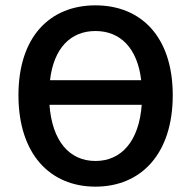

<svg xmlns="http://www.w3.org/2000/svg" viewBox="-20 -686 714 718"><path d="M49 -330C49 -110 167 12 337 12C507 12 626 -110 626 -330C626 -549 507 -666 337 -666C167 -666 49 -549 49 -330ZM510 -294C500 -158 434 -84 337 -84C240 -84 175 -158 165 -294ZM167 -386C181 -506 244 -570 337 -570C430 -570 494 -506 508 -386Z"/></svg>

Font: DAIFUKU Sans Semibold
Style: Regular
Weight: 600
Designer: Original font ‘Source Sans 3’ : Paul D. Hunt
Foundry: Daifuku
Version: Version 1.000